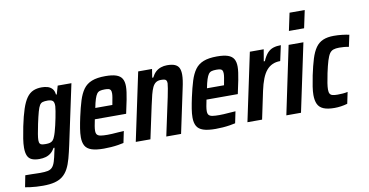

<svg xmlns="http://www.w3.org/2000/svg" viewBox="-118 -981 2727 1419"><g transform="rotate(-10 1246.0 -271.5)"><path d="M101 200Q77 200 52 198.5Q27 197 5 194Q-17 191 -32 188L-15 101Q14 101 34 101.5Q54 102 69.5 102.5Q85 103 97 103Q133 103 154 98.5Q175 94 188 80Q201 66 209.5 39Q218 12 227 -33Q229 -41 230.5 -48.5Q232 -56 233 -62H226Q213 -39 195.5 -25Q178 -11 156.5 -5Q135 1 109 1Q75 1 53 -8.5Q31 -18 21 -40.5Q11 -63 11 -101Q11 -130 17 -168.5Q23 -207 33 -257Q49 -334 66 -385Q83 -436 104 -465Q125 -494 152.5 -506Q180 -518 217 -518Q239 -518 259.5 -512.5Q280 -507 294.5 -491.5Q309 -476 312 -447H318L336 -510H439L344 -65Q332 -9 320 35Q308 79 291.5 110Q275 141 250.5 161Q226 181 190 190.5Q154 200 101 200ZM176 -100Q194 -100 206.5 -103.5Q219 -107 228 -116.5Q237 -126 243 -143Q248 -154 254.5 -176Q261 -198 267 -224.5Q273 -251 278.5 -278Q284 -305 287.5 -327.5Q291 -350 292 -363Q293 -393 281.5 -403.5Q270 -414 243 -414Q220 -414 206 -410Q192 -406 183 -391.5Q174 -377 165 -345Q156 -313 144 -257Q135 -214 130 -184Q125 -154 125 -138Q125 -120 130.5 -112Q136 -104 147 -102Q158 -100 176 -100Z M592 8Q534 8 500 -3.5Q466 -15 452 -40Q438 -65 438 -104Q438 -133 444 -170.5Q450 -208 460 -254Q475 -323 490.5 -372.5Q506 -422 529.5 -454.5Q553 -487 592.5 -502.5Q632 -518 694 -518Q746 -518 776 -507.5Q806 -497 819 -475Q832 -453 832 -417Q832 -398 828.5 -373Q825 -348 819.5 -319Q814 -290 806 -255L798 -217H563Q557 -189 553.5 -168.5Q550 -148 550 -133Q550 -113 558.5 -103.5Q567 -94 586 -91Q605 -88 636 -88Q650 -88 670 -89Q690 -90 713 -92Q736 -94 759 -95L741 -8Q724 -4 699 0Q674 4 646 6Q618 8 592 8ZM581 -299H709L711 -310Q716 -336 719 -354Q722 -372 722 -384Q722 -401 717 -409Q712 -417 701 -419.5Q690 -422 673 -422Q651 -422 637 -418Q623 -414 614 -401.5Q605 -389 597 -364.5Q589 -340 581 -299Z M832 0 940 -510H1044L1034 -446H1042Q1055 -472 1072 -487.5Q1089 -503 1111 -510.5Q1133 -518 1157 -518Q1195 -518 1216.5 -508.5Q1238 -499 1247 -480Q1256 -461 1256 -430Q1256 -411 1252.5 -386Q1249 -361 1242 -330L1172 0H1061L1122 -285Q1130 -324 1134 -348Q1138 -372 1139 -386Q1139 -401 1134 -408Q1129 -415 1119 -417Q1109 -419 1094 -419Q1071 -419 1056 -408.5Q1041 -398 1031 -377Q1021 -356 1012.5 -323Q1004 -290 994 -243L942 0Z M1430 8Q1372 8 1338 -3.5Q1304 -15 1290 -40Q1276 -65 1276 -104Q1276 -133 1282 -170.5Q1288 -208 1298 -254Q1313 -323 1328.5 -372.5Q1344 -422 1367.5 -454.5Q1391 -487 1430.5 -502.5Q1470 -518 1532 -518Q1584 -518 1614 -507.5Q1644 -497 1657 -475Q1670 -453 1670 -417Q1670 -398 1666.5 -373Q1663 -348 1657.5 -319Q1652 -290 1644 -255L1636 -217H1401Q1395 -189 1391.5 -168.5Q1388 -148 1388 -133Q1388 -113 1396.5 -103.5Q1405 -94 1424 -91Q1443 -88 1474 -88Q1488 -88 1508 -89Q1528 -90 1551 -92Q1574 -94 1597 -95L1579 -8Q1562 -4 1537 0Q1512 4 1484 6Q1456 8 1430 8ZM1419 -299H1547L1549 -310Q1554 -336 1557 -354Q1560 -372 1560 -384Q1560 -401 1555 -409Q1550 -417 1539 -419.5Q1528 -422 1511 -422Q1489 -422 1475 -418Q1461 -414 1452 -401.5Q1443 -389 1435 -364.5Q1427 -340 1419 -299Z M1670 0 1778 -510H1882L1867 -422H1875Q1892 -461 1911 -481.5Q1930 -502 1955 -510Q1980 -518 2012 -518L1987 -403Q1954 -403 1928.5 -391.5Q1903 -380 1883.5 -357Q1864 -334 1849.5 -297Q1835 -260 1824 -209L1780 0Z M2089 -611 2117 -743H2231L2203 -611ZM1962 0 2069 -510H2180L2072 0Z M2323 8Q2271 8 2240.5 -5Q2210 -18 2197.5 -45Q2185 -72 2185 -113Q2185 -140 2190.5 -176Q2196 -212 2205 -257Q2220 -328 2235.5 -378Q2251 -428 2273 -459Q2295 -490 2328 -504Q2361 -518 2409 -518Q2441 -518 2471 -514.5Q2501 -511 2524 -506L2505 -418Q2489 -422 2469 -423.5Q2449 -425 2433 -425Q2407 -425 2389.5 -419Q2372 -413 2360.5 -396Q2349 -379 2338.5 -345Q2328 -311 2316 -255Q2307 -212 2302.5 -182.5Q2298 -153 2298 -134Q2298 -113 2304.5 -102.5Q2311 -92 2325 -88.5Q2339 -85 2362 -85Q2380 -85 2400.5 -86.5Q2421 -88 2438 -92L2420 -6Q2396 1 2371 4.5Q2346 8 2323 8Z"/></g></svg>

Font: Saira Condensed SemiBold
Style: Italic
Weight: 600
Width: 3
Italic angle: -12°
Designer: Hector Gatti with collaboration of the Omnibus-Type team
Foundry: Omnibus-Type
Version: Version 1.101